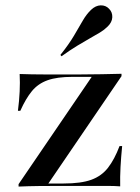

<svg xmlns="http://www.w3.org/2000/svg" viewBox="-20 -687 517 707"><path d="M48.4 0V-8.9L317.7 -404H246.8Q190.3 -404 155.2 -391.5Q120.2 -379 97.6 -351.6Q75 -324.2 54.8 -279H46Q50.8 -316.1 52.4 -349.6Q54 -383.1 52.4 -414.5Q75 -413.7 97.2 -413.3Q119.4 -412.9 141.1 -412.9H246.8H278.2Q316.9 -412.9 354 -413.7Q391.1 -414.5 427.4 -415.3V-406.5L158.1 -11.3H214.5Q278.2 -11.3 316.1 -25Q354 -38.7 377.8 -69.4Q401.6 -100 420.2 -149.2H429.8Q425.8 -108.9 423.8 -72.2Q421.8 -35.5 422.6 -0.8Q400.8 -2.4 378.6 -2.4Q356.5 -2.4 334.7 -2.4H214.5H197.6Q160.5 -2.4 122.6 -2Q84.7 -1.6 48.4 0ZM206.5 -479.8 202.4 -484.7Q233.9 -524.2 252.4 -555.6Q271 -587.1 284.7 -610.9Q298.4 -634.7 315.3 -650.8Q332.3 -666.9 350.8 -667.3Q369.4 -667.7 381.5 -654.8Q394.4 -641.9 393.5 -623.4Q392.7 -604.8 375.8 -588.7Q364.5 -577.4 348 -567.3Q331.5 -557.3 310.5 -545.6Q289.5 -533.9 263.7 -518.1Q237.9 -502.4 206.5 -479.8Z"/></svg>

Font: Playfair 144pt SemiExpanded SemiBold
Style: Regular
Weight: 600
Width: 6
Designer: Claus Eggers Sørensen
Foundry: Claus Eggers Sørensen
Version: Version 2.203